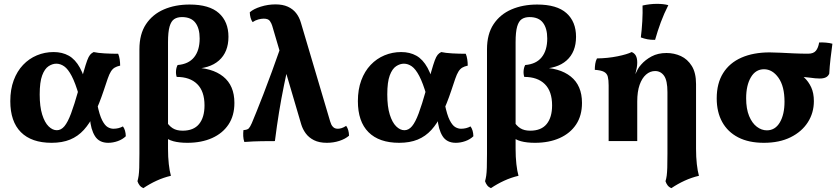

<svg xmlns="http://www.w3.org/2000/svg" viewBox="-20 -740 4398 1007"><path d="M250.6 9Q145.4 9 89.7 -46.7Q34 -102.4 34 -209.6Q34 -270.8 51.8 -318.7Q69.6 -366.6 101 -399.6Q132.4 -432.6 173.6 -449.8Q214.8 -467 261 -467Q306.4 -467 340.6 -447.9Q374.8 -428.8 399.3 -384.4Q423.8 -340 440.2 -263.2L394.6 -238Q375.2 -304.8 356 -341.4Q336.8 -378 316.8 -392Q296.8 -406 275.4 -406Q254.8 -406 234.5 -392.6Q214.2 -379.2 201.2 -344.5Q188.2 -309.8 188.2 -244.6Q188.2 -181 201.2 -139.3Q214.2 -97.6 234.9 -77.3Q255.6 -57 278 -57Q300.4 -57 318 -78.1Q335.6 -99.2 352.8 -145.3Q370 -191.4 391 -266Q408.4 -327.8 419.1 -365.4Q429.8 -403 437.3 -423.2Q444.8 -443.4 452.4 -452.5Q460 -461.6 471.2 -467Q492.8 -462 528.9 -460Q565 -458 599.8 -458Q605.2 -445.2 607.7 -428.7Q610.2 -412.2 610.2 -395.8Q592.6 -392 581.3 -385.2Q570 -378.4 561.5 -364.7Q553 -351 544.7 -327Q536.4 -303 523.8 -264.8Q500.6 -195.2 475.6 -144Q450.6 -92.8 419.7 -58.8Q388.8 -24.8 347.6 -7.9Q306.4 9 250.6 9ZM547.6 9Q500 9 478 -26.2Q456 -61.4 451.8 -118.6L490 -193.8Q501.6 -136.8 515.6 -109.6Q529.6 -82.4 544.5 -73.6Q559.4 -64.8 575 -64.8Q602.4 -64.8 624.8 -77Q639 -57.8 639.8 -25.4Q622.6 -8.8 597.6 0.1Q572.6 9 547.6 9Z M731.8 246.8Q719.4 241.4 712.1 231.9Q704.8 222.4 701 210.4Q705 196 707.2 180.8Q709.4 165.6 710.3 139.6Q711.2 113.6 711.2 67V-481.4Q711.2 -561.2 745.6 -613Q780 -664.8 839.4 -690.5Q898.8 -716.2 974.4 -716.2Q1077.8 -716.2 1128 -671.2Q1178.2 -626.2 1178.2 -547.2Q1178.2 -467 1128.6 -422.9Q1079 -378.8 985.4 -378.8V-385.8Q1091.4 -385.8 1150.4 -338.7Q1209.4 -291.6 1209.4 -200.2Q1209.4 -133.6 1178.6 -87.2Q1147.8 -40.8 1092.2 -15.9Q1036.6 9 962.6 9Q919.8 9 889.1 0.7Q858.4 -7.6 833.8 -29.4L847.8 -109Q865.4 -80.4 885.8 -67.5Q906.2 -54.6 937.8 -54.6Q995.6 -54.6 1024.1 -89.5Q1052.6 -124.4 1052.6 -187.4Q1052.6 -261.2 1014.4 -298.9Q976.2 -336.6 906.8 -336.6Q901.8 -351.2 903.2 -368.7Q904.6 -386.2 911.6 -399Q969 -403.6 998.1 -439.8Q1027.2 -476 1027.2 -538.2Q1027.2 -591.2 1004.7 -620.8Q982.2 -650.4 934.2 -650.4Q910 -650.4 893.8 -639.8Q877.6 -629.2 869.4 -600.8Q861.2 -572.4 861.2 -519V40Q861.2 84 865.3 120.6Q869.4 157.2 876.4 182Q837.8 191 801.4 207.7Q765 224.4 731.8 246.8Z M1694.4 9Q1654 9 1626.8 -4.7Q1599.6 -18.4 1583.5 -40.5Q1567.4 -62.6 1559.8 -88L1407.6 -605Q1404.2 -616.8 1395.7 -629.5Q1387.2 -642.2 1362.8 -642.2Q1350.6 -642.2 1334.8 -638Q1319 -633.8 1305 -624Q1298 -633.2 1294.2 -647Q1290.4 -660.8 1290 -675.6Q1309.6 -693.2 1347.7 -705.1Q1385.8 -717 1424.8 -717Q1462.8 -717 1489.4 -705Q1516 -693 1532.9 -671.5Q1549.8 -650 1558.2 -620.8L1711.6 -103.2Q1713.6 -96.2 1717.5 -87.3Q1721.4 -78.4 1729.7 -71.6Q1738 -64.8 1752.4 -64.8Q1760.6 -64.8 1771.4 -68Q1782.2 -71.2 1795.6 -80Q1809.8 -60.4 1810.6 -28.4Q1791 -11.2 1760 -1.1Q1729 9 1694.4 9ZM1261.4 4.6Q1256.4 -10 1255.7 -26.2Q1255 -42.4 1256.8 -57.6Q1277.4 -59 1284.6 -66.5Q1291.8 -74 1300.6 -94Q1309.4 -114.8 1325 -153.4Q1340.6 -192 1361.5 -245.8Q1382.4 -299.6 1406.5 -365.7Q1430.6 -431.8 1457 -507L1504 -452Q1484.2 -364.8 1469.6 -293.3Q1455 -221.8 1443.6 -151.9Q1432.2 -82 1421.8 0Q1393 0 1352.6 0.5Q1312.2 1 1261.4 4.6Z M2073.6 9Q1968.4 9 1912.7 -46.7Q1857 -102.4 1857 -209.6Q1857 -270.8 1874.8 -318.7Q1892.6 -366.6 1924 -399.6Q1955.4 -432.6 1996.6 -449.8Q2037.8 -467 2084 -467Q2129.4 -467 2163.6 -447.9Q2197.8 -428.8 2222.3 -384.4Q2246.8 -340 2263.2 -263.2L2217.6 -238Q2198.2 -304.8 2179 -341.4Q2159.8 -378 2139.8 -392Q2119.8 -406 2098.4 -406Q2077.8 -406 2057.5 -392.6Q2037.2 -379.2 2024.2 -344.5Q2011.2 -309.8 2011.2 -244.6Q2011.2 -181 2024.2 -139.3Q2037.2 -97.6 2057.9 -77.3Q2078.6 -57 2101 -57Q2123.4 -57 2141 -78.1Q2158.6 -99.2 2175.8 -145.3Q2193 -191.4 2214 -266Q2231.4 -327.8 2242.1 -365.4Q2252.8 -403 2260.3 -423.2Q2267.8 -443.4 2275.4 -452.5Q2283 -461.6 2294.2 -467Q2315.8 -462 2351.9 -460Q2388 -458 2422.8 -458Q2428.2 -445.2 2430.7 -428.7Q2433.2 -412.2 2433.2 -395.8Q2415.6 -392 2404.3 -385.2Q2393 -378.4 2384.5 -364.7Q2376 -351 2367.7 -327Q2359.4 -303 2346.8 -264.8Q2323.6 -195.2 2298.6 -144Q2273.6 -92.8 2242.7 -58.8Q2211.8 -24.8 2170.6 -7.9Q2129.4 9 2073.6 9ZM2370.6 9Q2323 9 2301 -26.2Q2279 -61.4 2274.8 -118.6L2313 -193.8Q2324.6 -136.8 2338.6 -109.6Q2352.6 -82.4 2367.5 -73.6Q2382.4 -64.8 2398 -64.8Q2425.4 -64.8 2447.8 -77Q2462 -57.8 2462.8 -25.4Q2445.6 -8.8 2420.6 0.1Q2395.6 9 2370.6 9Z M2554.8 246.8Q2542.4 241.4 2535.1 231.9Q2527.8 222.4 2524 210.4Q2528 196 2530.2 180.8Q2532.4 165.6 2533.3 139.6Q2534.2 113.6 2534.2 67V-481.4Q2534.2 -561.2 2568.6 -613Q2603 -664.8 2662.4 -690.5Q2721.8 -716.2 2797.4 -716.2Q2900.8 -716.2 2951 -671.2Q3001.2 -626.2 3001.2 -547.2Q3001.2 -467 2951.6 -422.9Q2902 -378.8 2808.4 -378.8V-385.8Q2914.4 -385.8 2973.4 -338.7Q3032.4 -291.6 3032.4 -200.2Q3032.4 -133.6 3001.6 -87.2Q2970.8 -40.8 2915.2 -15.9Q2859.6 9 2785.6 9Q2742.8 9 2712.1 0.7Q2681.4 -7.6 2656.8 -29.4L2670.8 -109Q2688.4 -80.4 2708.8 -67.5Q2729.2 -54.6 2760.8 -54.6Q2818.6 -54.6 2847.1 -89.5Q2875.6 -124.4 2875.6 -187.4Q2875.6 -261.2 2837.4 -298.9Q2799.2 -336.6 2729.8 -336.6Q2724.8 -351.2 2726.2 -368.7Q2727.6 -386.2 2734.6 -399Q2792 -403.6 2821.1 -439.8Q2850.2 -476 2850.2 -538.2Q2850.2 -591.2 2827.7 -620.8Q2805.2 -650.4 2757.2 -650.4Q2733 -650.4 2716.8 -639.8Q2700.6 -629.2 2692.4 -600.8Q2684.2 -572.4 2684.2 -519V40Q2684.2 84 2688.3 120.6Q2692.4 157.2 2699.4 182Q2660.8 191 2624.4 207.7Q2588 224.4 2554.8 246.8Z M3501.2 246.8Q3488.4 241.4 3481.3 231.9Q3474.2 222.4 3470.4 210.4Q3474.8 196 3476.8 180.8Q3478.8 165.6 3479.7 139.6Q3480.6 113.6 3480.6 67V-256.8Q3480.6 -317.6 3463 -342.5Q3445.4 -367.4 3416 -367.4Q3389.6 -367.4 3368.3 -348.8Q3347 -330.2 3334.6 -294.9Q3322.2 -259.6 3322.2 -207.6V0H3172.2V-292Q3172.2 -320.4 3167.8 -337.7Q3163.4 -355 3147.7 -363.3Q3132 -371.6 3099.6 -373.8Q3099.6 -389.6 3101.9 -405.2Q3104.2 -420.8 3111 -433.6Q3167.8 -434.4 3218.6 -444.7Q3269.4 -455 3293 -467Q3307.6 -461.2 3314.9 -447.9Q3322.2 -434.6 3322.2 -411.2Q3322.2 -399 3319.5 -383.4Q3316.8 -367.8 3312.2 -350.8Q3317.6 -362.4 3324.5 -375.8Q3331.4 -389.2 3342.8 -401.4Q3364.2 -426.2 3397.4 -444.1Q3430.6 -462 3475.8 -462Q3516 -462 3551 -445.9Q3586 -429.8 3608.3 -394Q3630.6 -358.2 3630.6 -299V40Q3630.6 84 3634.7 120.6Q3638.8 157.2 3645.8 182Q3607.2 191 3570.8 207.7Q3534.4 224.4 3501.2 246.8ZM3415.8 -531Q3393.2 -530.6 3375.5 -534Q3357.8 -537.4 3341 -543.8Q3346.2 -583.6 3348.7 -628.6Q3351.2 -673.6 3350 -711Q3368 -715.2 3387.5 -717.5Q3407 -719.8 3425.6 -719.8Q3460 -719.8 3485.2 -713Q3462.4 -668 3445.8 -623.3Q3429.2 -578.6 3415.8 -531Z M3986.2 9Q3907 9 3851.9 -19.4Q3796.8 -47.8 3767.9 -100Q3739 -152.2 3739 -224.2Q3739 -302.8 3772.7 -356.6Q3806.4 -410.4 3868.9 -437.8Q3931.4 -465.2 4016.6 -465.2Q4040.8 -465.2 4073.4 -463.5Q4106 -461.8 4143.1 -460.1Q4180.2 -458.4 4218.8 -458.4Q4246.6 -458.4 4259.2 -473.8Q4271.8 -489.2 4276.2 -517.4Q4293.2 -518 4312.3 -516.4Q4331.4 -514.8 4345.8 -510.6Q4341 -475.6 4336.1 -433.8Q4331.2 -392 4329.2 -353.4Q4323.2 -339.8 4310.8 -334Q4298.4 -328.2 4279.4 -328.2Q4257.8 -328.2 4227.7 -332.7Q4197.6 -337.2 4155.2 -338L4147.8 -370.8Q4174.6 -355.2 4197.5 -333.9Q4220.4 -312.6 4234.5 -282.3Q4248.6 -252 4248.6 -209.6Q4248.6 -148 4216.8 -98.5Q4185 -49 4126.3 -20Q4067.6 9 3986.2 9ZM4002 -56.4Q4045.6 -56.4 4070.1 -98Q4094.6 -139.6 4094.6 -206.6Q4094.6 -287.6 4062.9 -332.2Q4031.2 -376.8 3987 -376.8Q3943 -376.8 3918.2 -334.6Q3893.4 -292.4 3893.4 -224.8Q3893.4 -169 3908.9 -131.6Q3924.4 -94.2 3949.3 -75.3Q3974.2 -56.4 4002 -56.4Z"/></svg>

Font: Vollkorn
Style: Regular
Weight: 400
Designer: Friedrich Althausen
Foundry: Friedrich Althausen
Version: Version 4.104